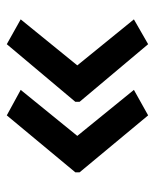

<svg xmlns="http://www.w3.org/2000/svg" viewBox="36 -800 467 580"><g transform="rotate(-90 270.0 -510.5)"><path d="M39 -517 211 -724 288 -682 149 -511 288 -340 211 -297 39 -504ZM252 -517 426 -724 501 -682 362 -511 501 -340 426 -297 252 -504Z"/></g></svg>

Font: Noto Sans Khmer UI Medium
Style: Regular
Weight: 500
Designer: Danh Hong and the Monotype Design Team
Foundry: Monotype Imaging Inc.
Version: Version 2.002; ttfautohint (v1.8.4.7-5d5b)